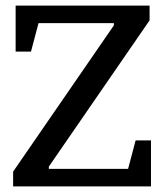

<svg xmlns="http://www.w3.org/2000/svg" viewBox="-20 -668 587 688"><path d="M27 0V-53L388 -577V-585H118L91 -483H36V-648H516V-595L155 -71V-63H439L466 -165H521V0Z"/></svg>

Font: Faustina Medium
Style: Regular
Weight: 500
Designer: Alfonso Garcia
Foundry: http://www.omnibus-type.com
Version: Version 1.200